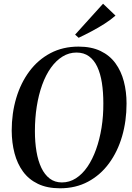

<svg xmlns="http://www.w3.org/2000/svg" viewBox="-20 -1003 713 1034"><path d="M303 11Q234 11 184.5 -12.8Q135 -36.5 104 -79Q73 -121.5 58.2 -177.8Q43.5 -234 43 -299Q43 -393 67.5 -475Q92 -557 138.5 -619.2Q185 -681.5 251.8 -716.8Q318.5 -752 403 -752Q472.5 -752 521.8 -728.2Q571 -704.5 601.8 -662.2Q632.5 -620 647 -564.5Q661.5 -509 661.5 -445.5Q661.5 -351.5 637.5 -269Q613.5 -186.5 567.2 -123.5Q521 -60.5 454.5 -24.8Q388 11 303 11ZM313.5 -20.5Q354 -20.5 388.8 -42.8Q423.5 -65 450.8 -104.8Q478 -144.5 497.2 -198Q516.5 -251.5 526.8 -315Q537 -378.5 536.5 -447Q536.5 -506.5 528.8 -556.5Q521 -606.5 504 -643Q487 -679.5 459.2 -699.8Q431.5 -720 392 -720Q351.5 -720 316.8 -698.5Q282 -677 254.2 -638.2Q226.5 -599.5 207.2 -546.2Q188 -493 178 -429.8Q168 -366.5 168 -296.5Q168 -237.5 176.5 -187Q185 -136.5 202.8 -99.2Q220.5 -62 248 -41.2Q275.5 -20.5 313.5 -20.5ZM403.5 -799.5 384.5 -816.5 535 -983 602 -919Q576.5 -896.5 543.2 -875.2Q510 -854 473.8 -834.8Q437.5 -815.5 403.5 -799.5Z"/></svg>

Font: Merriweather 120pt Medium
Style: Italic
Weight: 500
Italic angle: -7.8°
Version: Version 2.101